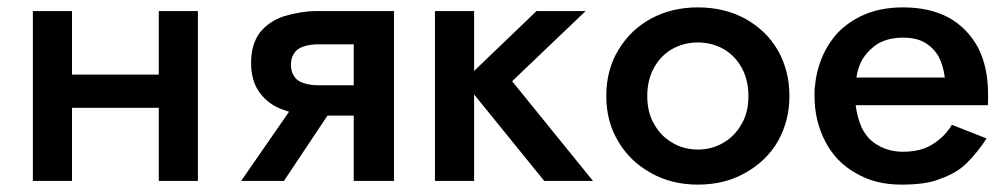

<svg xmlns="http://www.w3.org/2000/svg" viewBox="-20 -490 2731 520"><path d="M116 -288V-198H468V-288ZM516 -460H410V0H516ZM175 -460H69V0H175Z M633 0H749L901 -228H791ZM938 0H1047V-460H938ZM836 -177H979V-259H844Q819 -259 802 -265Q784 -271 777 -283Q768 -295 768 -315Q768 -334 777 -346Q784 -358 802 -364Q819 -370 844 -370H979V-460H836Q797 -460 749 -446Q708 -432 684 -402Q660 -370 660 -320Q660 -270 684 -238Q709 -205 749 -192Q789 -177 836 -177Z M1264 -460H1158V0H1264ZM1235 -270 1454 0H1586L1367 -270L1566 -460H1433Z M1622 -230Q1622 -160 1655 -106Q1687 -52 1744 -21Q1799 10 1870 10Q1942 10 1997 -21Q2055 -53 2086 -106Q2118 -162 2118 -230Q2118 -299 2086 -355Q2054 -409 1997 -440Q1941 -470 1870 -470Q1800 -470 1744 -440Q1688 -410 1655 -355Q1622 -301 1622 -230ZM1733 -230Q1733 -273 1751 -306Q1769 -339 1800 -357Q1832 -375 1870 -375Q1908 -375 1940 -357Q1971 -339 1989 -306Q2007 -273 2007 -230Q2007 -186 1989 -155Q1971 -122 1940 -104Q1909 -85 1870 -85Q1831 -85 1800 -104Q1769 -122 1751 -155Q1733 -186 1733 -230Z M2539 -280H2251V-205H2655Q2656 -206 2656 -222V-235Q2656 -308 2629 -361Q2600 -414 2550 -442Q2498 -470 2426 -470Q2360 -470 2311 -446Q2259 -420 2231 -379Q2201 -337 2190 -279L2187 -255Q2186 -254 2186 -230Q2186 -163 2215 -107Q2244 -51 2298 -21Q2350 10 2421 10Q2491 10 2527 -6Q2571 -21 2599 -49Q2628 -78 2652 -115L2558 -152Q2545 -130 2526 -114Q2505 -96 2483 -88Q2458 -79 2426 -79Q2388 -79 2359 -96Q2329 -112 2313 -146Q2296 -188 2296 -230L2298 -258Q2298 -296 2315 -328Q2332 -356 2360 -373Q2388 -388 2425 -388Q2462 -388 2484 -375Q2508 -361 2522 -337Q2534 -315 2539 -280Z"/></svg>

Font: NM-font
Style: Medium
Weight: 500
Designer: ""
Foundry: ""
Version: ""